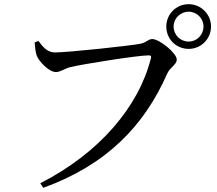

<svg xmlns="http://www.w3.org/2000/svg" viewBox="-20 -852 1040 919"><path d="M883 -618C942 -618 990 -665 990 -725C990 -784 942 -832 883 -832C823 -832 776 -784 776 -725C776 -665 823 -618 883 -618ZM883 -796C922 -796 954 -764 954 -725C954 -685 922 -653 883 -653C843 -653 811 -685 811 -725C811 -764 843 -796 883 -796ZM164 -656 146 -649C148 -621 150 -605 155 -588C165 -559 214 -507 248 -507C269 -507 291 -525 318 -531C375 -545 640 -587 691 -587C700 -587 706 -585 702 -572C644 -342 456 -119 173 25L187 47C491 -63 671 -251 780 -499C795 -532 826 -542 826 -567C826 -598 743 -665 709 -665C689 -665 684 -650 654 -643C605 -633 305 -601 242 -601C206 -601 183 -630 164 -656Z"/></svg>

Font: Source Han Serif JP Medium
Style: Regular
Weight: 500
Designer: Ryoko NISHIZUKA 西塚涼子 (kana & ideographs); Frank Grießhammer (Latin, Greek & Cyrillic); Wenlong ZHANG 张文龙 (bopomofo); San
Foundry: Adobe Systems Incorporated
Version: Version 1.001;PS 1.001;hotconv 16.6.54;makeotf.lib2.5.65590